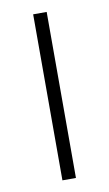

<svg xmlns="http://www.w3.org/2000/svg" viewBox="-68 -577 350 614"><g transform="rotate(-10 106.5 -269.5)"><path d="M84.5 0V-539.1H128.4V0Z"/></g></svg>

Font: Inter 18pt ExtraLight
Style: Regular
Weight: 250
Designer: Rasmus Andersson
Foundry: rsms
Version: Version 4.001;git-66647c0bb